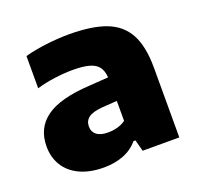

<svg xmlns="http://www.w3.org/2000/svg" viewBox="-104 -672 823 795"><g transform="rotate(-20 307.0 -274.0)"><path d="M560 -307V0H398.5L385 -50.5H376.5Q350.5 -19.5 311.8 -4.5Q273 10.5 225.5 10.5Q163.5 10.5 119.5 -10.2Q75.5 -31 53 -67.8Q30.5 -104.5 30.5 -152.5Q30.5 -233 91 -277Q151.5 -321 282 -328.5L368 -334.5Q366 -364 352.8 -381.2Q339.5 -398.5 312.2 -406Q285 -413.5 239.5 -413.5Q203.5 -413.5 160.5 -407.8Q117.5 -402 80.5 -391V-533Q124.5 -545 176.5 -551.2Q228.5 -557.5 275 -557.5Q377.5 -557.5 439.2 -533.8Q501 -510 530.5 -455.5Q560 -401 560 -307ZM368.5 -142.5V-230.5L302 -226Q260.5 -222.5 242 -208.8Q223.5 -195 223.5 -170Q223.5 -146.5 240.5 -133.2Q257.5 -120 290 -120Q336.5 -120 368.5 -142.5Z"/></g></svg>

Font: Encode Sans Semi Expanded ExBd
Style: Regular
Weight: 800
Width: 6
Designer: Multiple Designers
Foundry: Impallari Type
Version: Version 2.000